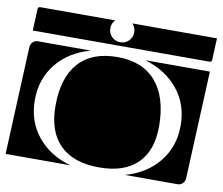

<svg xmlns="http://www.w3.org/2000/svg" viewBox="-71 -716 917 791"><g transform="rotate(10 387.5 -320.0)"><path d="M0 -10 20 -460Q21 -473 29.5 -481.5Q38 -490 50 -490H272Q182 -465 131 -401.5Q80 -338 80 -250Q80 -162 131 -98.5Q182 -35 271 -10ZM499 -10Q588 -35 639 -98.5Q690 -162 690 -250Q690 -338 639 -401Q588 -464 500 -490H770L750 -40Q749 -27 740.5 -18.5Q732 -10 720 -10ZM168 -241Q168 -359 223.5 -421Q279 -483 385 -483Q491 -483 547 -417.5Q603 -352 603 -231Q603 -129 548 -75.5Q493 -22 388 -22Q281 -22 224.5 -78Q168 -134 168 -241ZM22 -530 26 -620Q26 -630 36 -630H349Q335 -615 335 -595Q335 -574 349.5 -559.5Q364 -545 385 -545Q406 -545 420.5 -559.5Q435 -574 435 -595Q435 -615 421 -630H775L771 -540Q771 -530 761 -530Z"/></g></svg>

Font: PrimecolorB
Style: Medium
Weight: 500
Designer: gluk
Foundry: gluk
Version: Version 0.672